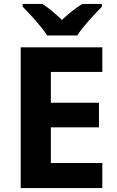

<svg xmlns="http://www.w3.org/2000/svg" viewBox="-20 -954 592 974"><path d="M219 -774H372C400 -819 461 -884 497 -920V-934H397C362 -912 330 -886 294 -853C260 -886 230 -911 195 -934H95V-920C132 -883 191 -819 219 -774ZM499 0V-127H238V-308H482V-433H238V-589H499V-714H85V0Z"/></svg>

Font: Noto Sans Lao UI
Style: Bold
Weight: 700
Designer: Monotype Design Team
Foundry: Monotype Imaging Inc.
Version: Version 2.000